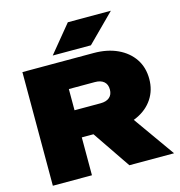

<svg xmlns="http://www.w3.org/2000/svg" viewBox="-137 -1103 1149 1224"><g transform="rotate(-15 438.0 -491.0)"><path d="M60 0V-750H530Q620 -750 687.5 -718.5Q755 -687 792.5 -631Q830 -575 830 -499Q830 -425 792.5 -368.5Q755 -312 688 -281Q677 -276 667 -272L860 0H565L395 -250H318V0ZM318 -429H490Q528 -429 549 -447Q570 -465 570 -499Q570 -533 549 -551Q528 -569 490 -569H318ZM422 -982H706L526 -802H274Z"/></g></svg>

Font: Bounded
Style: Regular
Weight: 900
Designer: Vlad Churkin
Version: Version 1.0